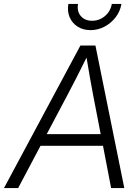

<svg xmlns="http://www.w3.org/2000/svg" viewBox="-53 -960 707 980"><path d="M-32.7 0 357.4 -727.5H434.1L581.5 0H514.2L472.7 -215.8H153.8L39.6 0ZM185.5 -275.4H460.9L421.4 -480Q414.6 -517.6 406.5 -561.5Q398.4 -605.5 388.7 -666Q358.4 -605.5 336.2 -561.5Q314 -517.6 293.9 -480ZM409.2 -806.2Q371.1 -806.2 343.3 -824Q315.4 -841.8 302.5 -872.1Q289.6 -902.3 295.9 -939.9H345.2Q338.9 -902.3 359.4 -878.2Q379.9 -854 417 -854Q454.1 -854 482.7 -878.2Q511.2 -902.3 517.6 -939.9H566.9Q560.5 -902.3 537.4 -872.1Q514.2 -841.8 480.5 -824Q446.8 -806.2 409.2 -806.2Z"/></svg>

Font: Inter Display Light
Style: Italic
Weight: 300
Italic angle: -9.39999°
Designer: Rasmus Andersson
Foundry: rsms
Version: Version 4.000;git-a52131595